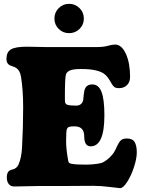

<svg xmlns="http://www.w3.org/2000/svg" viewBox="-20 -961 743 1004"><path d="M264.6 -863.8Q264.6 -896 286.9 -918.5Q309.1 -940.9 341.3 -940.9Q373.5 -940.9 396 -918.5Q418.5 -896 418.5 -863.8Q418.5 -832 396 -809.8Q373.5 -787.6 341.3 -787.6Q309.1 -787.6 286.9 -809.8Q264.6 -832 264.6 -863.8ZM182.1 11.7Q160.6 11.7 118.7 12.9Q76.7 14.2 55.7 14.2Q34.7 14.2 25.1 0.5Q15.6 -13.2 15.6 -32.2Q15.6 -51.3 22.2 -61.3Q28.8 -71.3 44.9 -74.7Q67.4 -79.6 76.7 -100.1Q92.3 -135.7 95.2 -189Q101.1 -298.3 101.1 -399.9Q101.1 -489.7 89.8 -560.1Q84.5 -592.3 64.9 -605.5Q58.6 -609.9 45.4 -614.3Q32.2 -618.7 27.3 -622.1Q13.7 -631.8 13.7 -653.3Q13.7 -688.5 37.1 -702.6Q60.5 -716.8 119.6 -716.8Q137.2 -716.8 173.3 -715.8Q209.5 -714.8 224.6 -714.8H481.9Q521.5 -714.8 543.9 -721.4Q566.4 -728 581.5 -728Q616.2 -728 638.2 -679.7Q660.2 -631.3 660.2 -559.1Q660.2 -531.7 644 -515.9Q627.9 -500 602.1 -500Q584 -500 575.7 -507.8Q567.4 -515.6 551.8 -543.5Q540 -563.5 524.4 -575Q508.8 -586.4 481.9 -592.8Q452.6 -600.1 404.3 -600.1Q361.8 -600.1 345.2 -592.3Q328.6 -584.5 324.7 -571.3Q319.3 -554.2 319.3 -449.2Q319.3 -435.1 319.8 -429.4Q320.3 -423.8 323.5 -419.2Q326.7 -414.6 333.5 -412.6Q348.1 -408.7 378.9 -408.7Q395 -408.7 404.8 -418.2Q414.6 -427.7 415.5 -442.4Q417.5 -466.8 420.9 -485.4Q427.7 -519.5 462.9 -519.5Q495.6 -519.5 510.7 -480.7Q525.9 -441.9 525.9 -357.9Q525.9 -195.8 454.1 -195.8Q420.4 -195.8 420.4 -248.5Q420.4 -300.3 369.6 -300.3Q349.1 -300.3 341.1 -297.4Q333 -294.4 329.6 -285.2Q325.7 -274.4 325.7 -223.1Q325.7 -180.7 336.4 -122.1Q337.9 -113.3 341.1 -109.9Q344.2 -106.4 354 -104.5Q375.5 -100.1 424.3 -100.1Q472.7 -100.1 506.8 -107.9Q521.5 -111.3 541 -127Q560.5 -142.6 574.2 -161.6Q581.5 -172.4 591.8 -195.3Q602.1 -218.3 612.3 -227.5Q622.6 -236.8 643.1 -236.8Q673.3 -236.8 684.3 -217.8Q695.3 -198.7 695.3 -164.6Q695.3 -132.3 680.7 -87.4Q666 -42.5 645 -9.8Q624 22.9 607.9 22.9Q602.5 22.9 554.7 16.8Q506.8 10.7 466.8 10.7Q435.5 10.7 382.6 11.2Q329.6 11.7 310.5 11.7Z"/></svg>

Font: Cooper* Black
Style: Regular
Weight: 900
Designer: Owen Earl
Foundry: indestructible type*
Version: Version 0.001